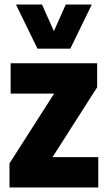

<svg xmlns="http://www.w3.org/2000/svg" viewBox="-20 -828 469 848"><path d="M22 0V-106.5L219 -414.5H27V-548.5H409V-442.5L212 -134H414V0ZM145.5 -613 50.5 -808H165.5L218 -690.5L270.5 -808H385.5L290.5 -613Z"/></svg>

Font: Encode Sans Condensed Condensed ExtraBold
Style: Regular
Weight: 800
Width: 3
Designer: Multiple Designers
Foundry: Impallari Type
Version: Version 3.000; ttfautohint (v1.8.3) -l 8 -r 50 -G 200 -x 14 